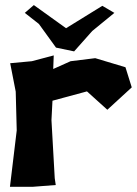

<svg xmlns="http://www.w3.org/2000/svg" viewBox="-20 -715 531 745"><path d="M76.2 -665 130.9 -622.1 197.3 -530.3 267.6 -515.6 337.9 -594.7 423.8 -665 377 -692.4 236.3 -605.5 111.3 -695.3ZM19.5 -469.7 41 -359.4 44.9 -209 18.6 9.8H107.4L196.3 2.9L192.4 -23.4L179.7 -249L183.6 -324.2L317.4 -360.4L396.5 -289.1L491.2 -376L466.8 -454.1L349.6 -489.3L253.9 -477.5L186.5 -447.3L188.5 -500L103.5 -477.5Z"/></svg>

Font: MaokenAssortedSans-TC
Style: Regular
Weight: 500
Version: Version 0.83